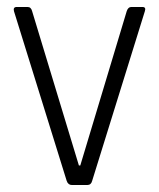

<svg xmlns="http://www.w3.org/2000/svg" viewBox="-20 -530 456 550"><path d="M28 -510H59Q69 -510 72 -498L206 -56H210L343 -498Q347 -510 356 -510H388Q399 -510 395 -498L244 -12Q241 0 230 0H186Q175 0 171 -12L20 -498Q17 -510 28 -510Z"/></svg>

Font: Rajdhani
Style: Regular
Weight: 400
Designer: Satya Rajpurohit, Jyotish Sonowal
Foundry: Indian Type Foundry
Version: Version 1.201;PS 1.0;hotconv 1.0.78;makeotf.lib2.5.61930; tt